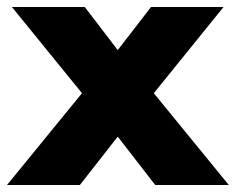

<svg xmlns="http://www.w3.org/2000/svg" viewBox="-46 -528 673 548"><path d="M-26 0 188 -262 -12 -508H196L290 -385L385 -508H592L393 -262L607 0H397L290 -138L182 0Z"/></svg>

Font: Mulish Black
Style: Regular
Weight: 900
Designer: Vernon Adams
Foundry: Vernon Adams
Version: Version 3.603; ttfautohint (v1.8.3)